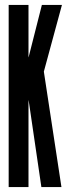

<svg xmlns="http://www.w3.org/2000/svg" viewBox="-20 -755 295 775"><path d="M15 0H95V-350H95.5L98 -334L147 0H228L157 -466L230 -735H149L97 -530L95.5 -524H95V-735H15Z"/></svg>

Font: League Gothic Condensed
Style: Regular
Weight: 400
Width: 3
Designer: The League of Moveable Type
Version: Version 1.600; ttfautohint (v1.8.3)